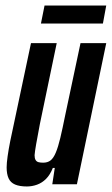

<svg xmlns="http://www.w3.org/2000/svg" viewBox="-20 -666 404 694"><path d="M77 8Q51 8 34.5 1Q18 -6 11 -21.5Q4 -37 4 -61Q4 -76 7.5 -101Q11 -126 17 -156L92 -510H185L124 -217Q115 -170 110.5 -144Q106 -118 105 -105Q105 -94 108.5 -88Q112 -82 118.5 -80Q125 -78 136 -78Q152 -78 162.5 -86Q173 -94 181.5 -114Q190 -134 198 -167.5Q206 -201 216 -251L271 -510H364L258 0H169L178 -59H171Q161 -34 146.5 -19.5Q132 -5 114 1.5Q96 8 77 8ZM128 -581 141 -646H364L352 -581Z"/></svg>

Font: Saira UltraCondensed
Style: Bold Italic
Weight: 700
Width: 1
Italic angle: -12°
Designer: Hector Gatti with collaboration of the Omnibus-Type team
Foundry: Omnibus-Type
Version: Version 1.101